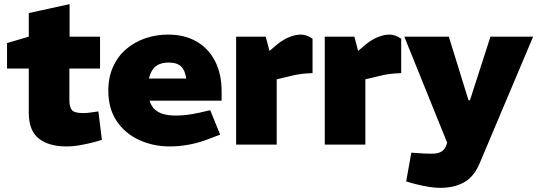

<svg xmlns="http://www.w3.org/2000/svg" viewBox="-20 -698 2600 927"><path d="M300 9Q216 9 167.5 -29Q119 -67 119 -153V-367H14V-490L119 -521V-635L316 -678V-521H463V-367H315V-214Q315 -183 326.5 -167.5Q338 -152 381 -152Q391 -152 402.5 -153Q414 -154 426 -156L455 -160L472 -23L450 -16Q411 -5 372.5 2Q334 9 300 9Z M800 9Q719 9 651 -22.5Q583 -54 543 -114Q503 -174 503 -260Q503 -326 526.5 -377Q550 -428 590.5 -462Q631 -496 682.5 -513.5Q734 -531 791 -531Q872 -531 930 -497Q988 -463 1019 -401.5Q1050 -340 1050 -256V-212H702Q710 -186 727 -170Q744 -154 770 -147Q796 -140 830 -140Q855 -140 883.5 -143.5Q912 -147 943 -154L995 -166L1043 -48L990 -28Q942 -9 894 0Q846 9 800 9ZM699 -319H879Q874 -358 854.5 -377Q835 -396 794 -396Q770 -396 750.5 -388.5Q731 -381 718.5 -364Q706 -347 699 -319Z M1120 0V-521H1263L1281 -452L1321 -486Q1349 -508 1378 -519.5Q1407 -531 1433 -531Q1446 -531 1460.5 -526Q1475 -521 1489 -511V-345Q1461 -344 1435 -341Q1409 -338 1379 -330L1316 -315V0Z M1548 0V-521H1691L1709 -452L1749 -486Q1777 -508 1806 -519.5Q1835 -531 1861 -531Q1874 -531 1888.5 -526Q1903 -521 1917 -511V-345Q1889 -344 1863 -341Q1837 -338 1807 -330L1744 -315V0Z M2105 209Q2083 209 2052.5 204.5Q2022 200 1983 190L1941 178L1966 39L2007 42Q2023 43 2037.5 43.5Q2052 44 2066 44Q2092 44 2108.5 35.5Q2125 27 2133 8L2139 -9L1932 -521H2147L2242 -214H2249L2348 -521H2554L2296 90Q2269 155 2221 182Q2173 209 2105 209Z"/></svg>

Font: REM Medium ExtraBold
Style: Regular
Weight: 800
Version: Version 1.005;gftools[0.9.28]